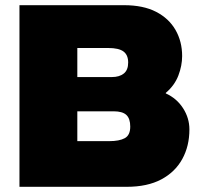

<svg xmlns="http://www.w3.org/2000/svg" viewBox="-20 -720 775 740"><path d="M55 0V-700H458Q532 -700 581.5 -674.5Q631 -649 656.5 -604.5Q682 -560 682 -504Q682 -467 667.5 -429Q653 -391 619 -362V-360Q661 -341 685.5 -303Q710 -265 710 -221Q710 -157 682.5 -107Q655 -57 601.5 -28.5Q548 0 468 0ZM278 -176H401Q440 -176 461 -187.5Q482 -199 482 -232Q482 -263 467 -277Q452 -291 418 -291H278ZM278 -423H411Q440 -423 457 -436.5Q474 -450 474 -479Q474 -508 456 -521.5Q438 -535 397 -535H278Z"/></svg>

Font: REM Black
Style: Regular
Weight: 900
Designer: Octavio Pardo
Foundry: Ashler Design
Version: Version 1.005;gftools[0.9.28]